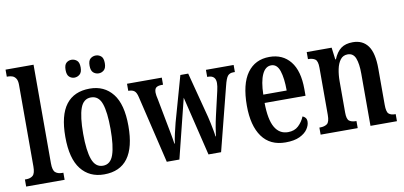

<svg xmlns="http://www.w3.org/2000/svg" viewBox="-71 -990 2587 1229"><g transform="rotate(-10 1222.0 -375.0)"><path d="M13 0V-46H23Q49 -46 65 -60Q81 -74 81 -119V-649Q81 -677 71.5 -691Q62 -705 48.5 -709.5Q35 -714 23 -714H13V-760H195V-119Q195 -74 211 -60Q227 -46 254 -46H263V0Z M519 10Q424 10 369.5 -59Q315 -128 315 -269Q315 -410 367.5 -478.5Q420 -547 522 -547Q616 -547 670.5 -478.5Q725 -410 725 -269Q725 10 519 10ZM521 -46Q570 -46 589.5 -102.5Q609 -159 609 -269Q609 -379 589.5 -434.5Q570 -490 520 -490Q471 -490 451 -434.5Q431 -379 431 -269Q431 -159 451.5 -102.5Q472 -46 521 -46ZM597 -633Q577 -633 562 -646Q547 -659 547 -691Q547 -724 562 -736.5Q577 -749 597 -749Q616 -749 631 -736.5Q646 -724 646 -691Q646 -659 631 -646Q616 -633 597 -633ZM439 -633Q420 -633 405.5 -646Q391 -659 391 -691Q391 -724 405.5 -736.5Q420 -749 439 -749Q458 -749 473.5 -736.5Q489 -724 489 -691Q489 -659 473.5 -646Q458 -633 439 -633Z M823 -437Q816 -469 802.5 -479.5Q789 -490 765 -490H763V-536H989V-490H981Q957 -490 945 -481.5Q933 -473 933 -448Q933 -440 935 -428Q937 -416 940 -404L969 -251Q976 -215 984 -172.5Q992 -130 995 -106H998Q1001 -130 1009.5 -168.5Q1018 -207 1026 -237L1109 -532H1160L1237 -237Q1242 -218 1247 -193Q1252 -168 1256.5 -144.5Q1261 -121 1262 -106H1265Q1268 -130 1273.5 -163Q1279 -196 1288 -235L1324 -391Q1331 -421 1331 -441Q1331 -490 1282 -490H1276V-536H1456V-490H1445Q1422 -490 1409.5 -475.5Q1397 -461 1385 -412L1280 0H1198L1105 -385L1009 0H927Z M1698 10Q1598 10 1546 -62Q1494 -134 1494 -264Q1494 -405 1545.5 -476Q1597 -547 1690 -547Q1776 -547 1825.5 -485.5Q1875 -424 1875 -305V-262H1609Q1610 -154 1639.5 -103Q1669 -52 1725 -52Q1767 -52 1793 -76.5Q1819 -101 1833 -135Q1844 -131 1851.5 -122Q1859 -113 1859 -97Q1859 -74 1842.5 -49Q1826 -24 1790.5 -7Q1755 10 1698 10ZM1762 -316Q1762 -396 1746 -444Q1730 -492 1692 -492Q1654 -492 1633 -446.5Q1612 -401 1610 -316Z M1927 0V-46H1933Q1960 -46 1977 -58Q1994 -70 1994 -117V-423Q1994 -467 1977.5 -478.5Q1961 -490 1935 -490H1931V-536H2093L2103 -458H2107Q2126 -504 2155 -525.5Q2184 -547 2232 -547Q2296 -547 2330 -500.5Q2364 -454 2364 -352V-117Q2364 -71 2378 -58.5Q2392 -46 2419 -46H2423V0H2251V-340Q2251 -403 2237 -439.5Q2223 -476 2186 -476Q2156 -476 2138.5 -453Q2121 -430 2113.5 -393.5Q2106 -357 2106 -316V-112Q2106 -69 2121.5 -57.5Q2137 -46 2164 -46H2168V0Z"/></g></svg>

Font: Noto Serif Tamil ExtraCondensed SemiBold
Style: Italic
Weight: 600
Width: 2
Italic angle: -12°
Designer: Indian Type Foundry, Tom Grace, and the Monotype Design Team
Foundry: Monotype Imaging Inc.
Version: Version 2.003; ttfautohint (v1.8.4.7-5d5b)